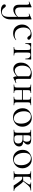

<svg xmlns="http://www.w3.org/2000/svg" viewBox="1737 -2176 720 4234"><g transform="rotate(90 2097.0 -59.0)"><path d="M398 -395Q408 -395 408 -387V70Q408 165 356 223Q304 281 208 281Q153 281 115 259Q77 237 77 204Q77 173 109 173Q122 173 132 182Q142 191 151 203.5Q160 216 171.5 229Q183 242 203.5 251Q224 260 251 260Q297 260 324.5 224Q352 188 352 94V-77Q276 8 192 8Q142 8 113.5 -23.5Q85 -55 85 -114V-268Q85 -308 78.5 -325Q72 -342 56 -342Q42 -342 22 -332Q19 -331 16.5 -333.5Q14 -336 14 -339.5Q14 -343 17 -344L128 -394Q130 -395 132 -395Q135 -395 138.5 -392.5Q142 -390 142 -387V-148Q142 -33 225 -33Q293 -33 352 -95V-268Q352 -342 323 -342Q309 -342 288 -332Q286 -331 283.5 -333.5Q281 -336 281 -339.5Q281 -343 283 -344L395 -394Q397 -395 398 -395Z M716 12Q620 12 570.5 -47Q521 -106 521 -185Q521 -280 588.5 -337.5Q656 -395 740 -395Q785 -395 819.5 -378Q854 -361 856 -336Q857 -322 847.5 -312Q838 -302 821 -302Q795 -302 777 -334Q765 -355 749.5 -365Q734 -375 706 -375Q650 -375 618.5 -331.5Q587 -288 587 -215Q587 -132 629 -77.5Q671 -23 756 -23Q816 -23 857 -56Q859 -57 861.5 -55.5Q864 -54 865 -52Q866 -50 864 -48Q797 12 716 12Z M1018 0Q1016 0 1016 -6Q1016 -12 1018 -12Q1059 -12 1070.5 -24.5Q1082 -37 1082 -81V-303Q1082 -344 1073 -357.5Q1064 -371 1034 -371Q990 -371 969 -344Q948 -317 946 -256Q945 -254 939.5 -254Q934 -254 934 -256Q934 -270 931.5 -314.5Q929 -359 929 -378Q929 -384 930 -385.5Q931 -387 937 -387Q941 -387 998 -386Q1055 -385 1108 -385Q1162 -385 1220.5 -386Q1279 -387 1284 -387Q1290 -387 1291 -385.5Q1292 -384 1292 -378Q1292 -359 1289.5 -314.5Q1287 -270 1287 -256Q1287 -254 1281.5 -254Q1276 -254 1275 -256Q1273 -317 1252 -344Q1231 -371 1187 -371Q1157 -371 1148 -357.5Q1139 -344 1139 -303V-81Q1139 -37 1150.5 -24.5Q1162 -12 1202 -12Q1204 -12 1204 -6Q1204 0 1202 0Q1190 0 1159.5 -1Q1129 -2 1112 -2Q1094 -2 1062 -1Q1030 0 1018 0Z M1806 -58Q1811 -60 1813 -54.5Q1815 -49 1811 -47L1695 8Q1692 9 1690 9Q1685 9 1679 -0.5Q1673 -10 1668 -29.5Q1663 -49 1662 -73Q1583 8 1505 8Q1443 8 1402 -36.5Q1361 -81 1361 -161Q1361 -270 1435 -334.5Q1509 -399 1610 -399Q1666 -399 1719 -374V-107Q1719 -73 1726.5 -58.5Q1734 -44 1753 -44Q1770 -44 1806 -58ZM1539 -25Q1595 -25 1662 -90V-336Q1627 -379 1572 -379Q1505 -379 1466 -327Q1427 -275 1427 -190Q1427 -116 1457.5 -70.5Q1488 -25 1539 -25Z M2299 -12Q2302 -12 2302 -6Q2302 0 2299 0Q2287 0 2257 -1Q2227 -2 2209 -2Q2191 -2 2159 -1Q2127 0 2116 0Q2113 0 2113 -6Q2113 -12 2116 -12Q2156 -12 2168 -24.5Q2180 -37 2180 -81V-183H1967V-81Q1967 -37 1978.5 -24.5Q1990 -12 2030 -12Q2033 -12 2033 -6Q2033 0 2030 0Q2019 0 1988 -1Q1957 -2 1940 -2Q1922 -2 1890.5 -1Q1859 0 1847 0Q1844 0 1844 -6Q1844 -12 1847 -12Q1888 -12 1899.5 -24.5Q1911 -37 1911 -81V-305Q1911 -349 1899.5 -361.5Q1888 -374 1848 -374Q1845 -374 1845 -380Q1845 -386 1848 -386Q1859 -386 1890.5 -385Q1922 -384 1940 -384Q1958 -384 1988.5 -385Q2019 -386 2030 -386Q2033 -386 2033 -380Q2033 -374 2030 -374Q1990 -374 1978.5 -360.5Q1967 -347 1967 -303V-203H2180V-305Q2180 -349 2168.5 -361.5Q2157 -374 2117 -374Q2114 -374 2114 -380Q2114 -386 2117 -386Q2128 -386 2159.5 -385Q2191 -384 2209 -384Q2227 -384 2257.5 -385Q2288 -386 2299 -386Q2302 -386 2302 -380Q2302 -374 2299 -374Q2259 -374 2247.5 -360.5Q2236 -347 2236 -303V-81Q2236 -37 2247.5 -24.5Q2259 -12 2299 -12Z M2563 13Q2476 13 2421.5 -48.5Q2367 -110 2367 -198Q2367 -294 2432.5 -346.5Q2498 -399 2580 -399Q2667 -399 2720.5 -337.5Q2774 -276 2774 -193Q2774 -101 2712.5 -44Q2651 13 2563 13ZM2591 -5Q2645 -5 2675.5 -44.5Q2706 -84 2706 -165Q2706 -259 2661 -319.5Q2616 -380 2547 -380Q2493 -380 2463.5 -341Q2434 -302 2434 -229Q2434 -135 2478.5 -70Q2523 -5 2591 -5Z M3100 -213Q3210 -203 3210 -122Q3210 -68 3168 -33Q3126 2 3061 2Q3046 2 3001 0Q2956 -2 2936 -2Q2918 -2 2886.5 -1Q2855 0 2843 0Q2840 0 2840 -6Q2840 -12 2843 -12Q2884 -12 2895.5 -24.5Q2907 -37 2907 -81V-305Q2907 -349 2895.5 -361.5Q2884 -374 2844 -374Q2841 -374 2841 -380Q2841 -386 2844 -386Q2855 -386 2886.5 -385.5Q2918 -385 2936 -385Q2953 -385 2990 -386.5Q3027 -388 3047 -388Q3168 -388 3168 -312Q3168 -262 3100 -213ZM3021 -374Q2986 -374 2974.5 -360.5Q2963 -347 2963 -303V-214H3067H3078Q3105 -243 3105 -289Q3105 -374 3021 -374ZM3044 -14Q3144 -14 3144 -100Q3144 -197 3032 -197H2963V-81Q2963 -44 2979.5 -29Q2996 -14 3044 -14Z M3480 13Q3393 13 3338.5 -48.5Q3284 -110 3284 -198Q3284 -294 3349.5 -346.5Q3415 -399 3497 -399Q3584 -399 3637.5 -337.5Q3691 -276 3691 -193Q3691 -101 3629.5 -44Q3568 13 3480 13ZM3508 -5Q3562 -5 3592.5 -44.5Q3623 -84 3623 -165Q3623 -259 3578 -319.5Q3533 -380 3464 -380Q3410 -380 3380.5 -341Q3351 -302 3351 -229Q3351 -135 3395.5 -70Q3440 -5 3508 -5Z M4188 -12Q4190 -12 4190 -6Q4190 0 4188 0H4078Q4075 0 4073.5 -0.5Q4072 -1 4070.5 -1.5Q4069 -2 4067.5 -5Q4066 -8 4063.5 -12Q4061 -16 4056 -23.5Q4051 -31 4045 -40.5Q4039 -50 4029 -64.5Q4019 -79 4007 -96Q3971 -146 3957.5 -161.5Q3944 -177 3927 -184.5Q3910 -192 3878 -191V-81Q3878 -37 3889.5 -24.5Q3901 -12 3941 -12Q3943 -12 3943 -6Q3943 0 3941 0Q3929 0 3898.5 -1Q3868 -2 3851 -2Q3833 -2 3801.5 -1Q3770 0 3757 0Q3755 0 3755 -6Q3755 -12 3757 -12Q3798 -12 3809.5 -24.5Q3821 -37 3821 -81V-305Q3821 -349 3809.5 -361.5Q3798 -374 3758 -374Q3756 -374 3756 -380Q3756 -386 3758 -386Q3770 -386 3801.5 -385Q3833 -384 3851 -384Q3868 -384 3899 -385Q3930 -386 3941 -386Q3943 -386 3943 -380Q3943 -374 3941 -374Q3901 -374 3889.5 -360.5Q3878 -347 3878 -303V-208Q3947 -212 3962 -210L4004 -269Q4027 -302 4038 -321.5Q4049 -341 4048.5 -353Q4048 -365 4038 -369.5Q4028 -374 4005 -374Q4003 -374 4003 -380Q4003 -386 4005 -386Q4018 -386 4045.5 -385Q4073 -384 4102 -384Q4123 -384 4147 -385Q4171 -386 4180 -386Q4182 -386 4182 -380Q4182 -374 4180 -374Q4136 -374 4102.5 -350Q4069 -326 4024 -267L3977 -207Q3996 -202 4012 -185Q4028 -168 4057 -129Q4063 -120 4066 -116Q4075 -104 4091 -82Q4107 -60 4113.5 -51.5Q4120 -43 4132.5 -32Q4145 -21 4157.5 -17Q4170 -13 4188 -12Z"/></g></svg>

Font: Cormorant Infant
Style: Regular
Weight: 400
Designer: Christian Thalmann (Catharsis Fonts)
Version: Version 1.000;PS 002.000;hotconv 1.0.88;makeotf.lib2.5.64775